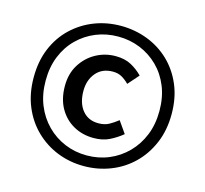

<svg xmlns="http://www.w3.org/2000/svg" viewBox="-107 -860 1058 991"><g transform="rotate(15 422.0 -364.5)"><path d="M422 10Q347 10 281 -16Q215 -42 163.5 -91.5Q112 -141 83 -210.5Q54 -280 54 -366Q54 -453 83 -522Q112 -591 163.5 -639.5Q215 -688 281 -713.5Q347 -739 422 -739Q496 -739 563 -713.5Q630 -688 681 -639.5Q732 -591 761.5 -522Q791 -453 791 -366Q791 -280 761.5 -210.5Q732 -141 681 -91.5Q630 -42 563 -16Q496 10 422 10ZM422 -47Q485 -47 540 -70Q595 -93 637 -135.5Q679 -178 702.5 -236Q726 -294 726 -366Q726 -438 702.5 -496Q679 -554 637 -595.5Q595 -637 540 -659.5Q485 -682 422 -682Q359 -682 304 -659.5Q249 -637 207 -595.5Q165 -554 141.5 -496Q118 -438 118 -366Q118 -294 141.5 -236Q165 -178 207 -135.5Q249 -93 304 -70Q359 -47 422 -47ZM433 -143Q373 -143 325 -170Q277 -197 249 -246.5Q221 -296 221 -365Q221 -431 251.5 -479.5Q282 -528 330.5 -554.5Q379 -581 435 -581Q485 -581 519.5 -562Q554 -543 580 -516L529 -458Q509 -478 489 -489Q469 -500 442 -500Q385 -500 352.5 -461.5Q320 -423 320 -365Q320 -300 351.5 -261.5Q383 -223 437 -223Q470 -223 493 -235.5Q516 -248 540 -267L584 -204Q552 -178 516.5 -160.5Q481 -143 433 -143Z"/></g></svg>

Font: Noto Sans SC Thin SemiBold
Style: Regular
Weight: 600
Version: Version 2.004-H2;hotconv 1.0.118;makeotfexe 2.5.65603